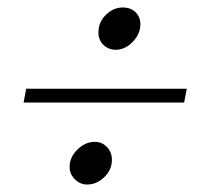

<svg xmlns="http://www.w3.org/2000/svg" viewBox="-20 -507 540 513"><path d="M289 -374Q270 -374 256.5 -387Q243 -400 243 -420Q243 -448 263 -467.5Q283 -487 308 -487Q329 -487 342 -474.5Q355 -462 355 -442Q355 -416 334.5 -395Q314 -374 289 -374ZM43 -233 50 -270H479L472 -233ZM213 -14Q194 -14 180 -28Q166 -42 166 -61Q166 -87 187 -107.5Q208 -128 233 -128Q253 -128 266 -114Q279 -100 279 -80Q279 -53 258.5 -33.5Q238 -14 213 -14Z"/></svg>

Font: HK Venetian
Style: Italic
Weight: 400
Italic angle: -12°
Version: Version 1.000;PS 001.000;hotconv 1.0.88;makeotf.lib2.5.64775